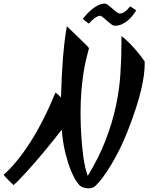

<svg xmlns="http://www.w3.org/2000/svg" viewBox="-140 -950 823 1051"><path d="M651.9 -597.2Q651.9 -571.8 647.5 -537.4Q643.1 -502.9 632.6 -458.3Q622.1 -413.6 604.2 -358.4Q586.4 -303.2 560.1 -235.8Q531.2 -162.6 501.2 -106.2Q471.2 -49.8 445.1 -10.7Q418.9 28.3 399.4 49.8Q379.9 71.3 372.1 75.2Q359.4 81.1 344.2 81.1Q331.5 81.1 318.4 77.1Q305.2 73.2 295.9 64.9Q290 60.1 276.6 40Q263.2 20 248 -16.8Q232.9 -53.7 218.8 -108.9Q204.6 -164.1 197.8 -240.2Q176.8 -212.9 151.9 -181.6Q127 -150.4 101.1 -119.4Q75.2 -88.4 49.6 -58.8Q23.9 -29.3 1.5 -4.9Q-21 19.5 -38.6 37.4Q-56.2 55.2 -65.9 63Q-71.3 58.1 -78.4 51.3Q-85.4 44.4 -93 36.9Q-100.6 29.3 -107.7 21.5Q-114.7 13.7 -120.1 6.8Q-48.8 -55.7 24.4 -169.4Q97.7 -283.2 164.1 -443.8Q172.4 -437 179.7 -430.2Q187 -423.3 193.8 -416.5Q195.8 -484.9 198.5 -538.1Q201.2 -591.3 204.6 -632.1Q208 -672.9 211.2 -702.1Q214.4 -731.4 217.3 -752Q220.2 -772.5 222.4 -785.4Q224.6 -798.3 226.1 -806.2Q231 -801.8 240.7 -792.2Q250.5 -782.7 262.7 -771Q274.9 -759.3 288.3 -746.3Q301.8 -733.4 313.7 -721.7Q325.7 -710 334.7 -700.7Q343.8 -691.4 347.2 -687Q340.8 -662.6 332.8 -630.1Q324.7 -597.7 317.6 -554Q310.5 -510.3 305.7 -454.1Q300.8 -397.9 300.8 -326.2Q301.3 -259.3 305.7 -196.8Q307.6 -169.9 310.3 -141.4Q313 -112.8 317.1 -85.2Q321.3 -57.6 327.1 -32.2Q333 -6.8 340.3 13.2Q401.4 -87.4 437.7 -181.6Q474.1 -275.9 493.7 -366.2Q513.2 -456.5 519 -544.2Q524.9 -631.8 524.9 -719.2V-752.9Q550.3 -733.4 573.2 -709.5Q596.2 -685.5 613.8 -664.1Q634.3 -639.2 651.9 -613.8ZM516.1 -876Q523.9 -876 531.7 -879.4Q539.6 -882.8 546.6 -888.4Q553.7 -894 560.1 -900.9Q566.4 -907.7 571.8 -915Q581.1 -910.6 588.6 -904.8Q596.2 -898.9 606 -893.1Q598.1 -880.9 586.9 -866.2Q575.7 -851.6 560.8 -838.9Q545.9 -826.2 527.8 -817.6Q509.8 -809.1 487.8 -809.1Q479.5 -809.1 468.5 -817.4Q457.5 -825.7 446 -835.9Q434.6 -846.2 424.3 -854.7Q414.1 -863.3 406.7 -863.8Q401.4 -863.8 393.8 -860.1Q386.2 -856.4 377.9 -850.6Q369.6 -844.7 361.6 -836.9Q353.5 -829.1 346.7 -820.8Q334 -829.1 327.6 -835Q321.3 -840.8 313 -847.2Q322.3 -858.4 335.4 -872.8Q348.6 -887.2 364.3 -899.9Q379.9 -912.6 397.7 -921.4Q415.5 -930.2 434.1 -930.2Q441.9 -930.2 452.9 -921.6Q463.9 -913.1 475.1 -903.1Q486.3 -893.1 497.3 -884.5Q508.3 -876 516.1 -876Z"/></svg>

Font: Yesteryear
Style: Regular
Weight: 400
Designer: Astigmatic (AOETI)
Foundry: Astigmatic (AOETI)
Version: Version 1.000